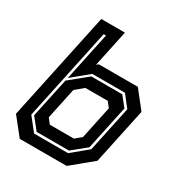

<svg xmlns="http://www.w3.org/2000/svg" viewBox="-176 -873 935 996"><g transform="rotate(30 291.5 -375.0)"><path d="M86.5 0 4.5 -103 142 -750H283.5L237 -530.5L249 -540H482L563.5 -437L492.5 -103L367.5 0ZM144.5 -75 90 -143 140.5 -380 246 -466H431.5L478 -408L421.5 -143L338 -75ZM185 -141.5H329L366 -172L407.5 -368L383.5 -399H249L200.5 -358.5L161 -172ZM137 -61H340.5L435 -139L493 -412L439.5 -480H244L144.5 -398L206 -688H192L75.5 -139Z"/></g></svg>

Font: Tourney Thin
Style: Italic
Weight: 100
Italic angle: -12°
Designer: Tyler Finck
Foundry: Etcetera Type Co
Version: Version 1.015